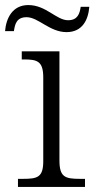

<svg xmlns="http://www.w3.org/2000/svg" viewBox="-44 -739 373 759"><path d="M219 -612C282 -612 305 -661 309 -712H275C271 -685 263 -659 225 -659C179 -659 138 -719 68 -719C4 -719 -20 -665 -24 -616H11C15 -643 21 -671 61 -671C108 -671 152 -612 219 -612ZM27 0H292V-32H272C213 -32 191 -39 191 -105V-536H42V-504H52C103 -504 127 -497 127 -433V-102C127 -38 104 -32 47 -32H27Z"/></svg>

Font: Noto Serif Light
Style: Regular
Weight: 300
Designer: Monotype Design Team
Foundry: Monotype Imaging Inc.
Version: Version 2.013